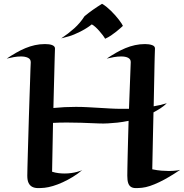

<svg xmlns="http://www.w3.org/2000/svg" viewBox="-20 -954 966 1006"><path d="M854 -413.1Q838.4 -397.9 820.6 -386.5Q802.7 -375 784.2 -365.2Q783.2 -305.7 781.2 -231.9Q779.3 -158.2 777.8 -66.9Q804.2 -61.5 825.9 -59.8Q847.7 -58.1 865.2 -58.1Q879.4 -58.1 890.4 -59.1Q901.4 -60.1 908.7 -61Q917.5 -62.5 923.8 -64Q895 -44.4 867.4 -28.1Q839.8 -11.7 814.2 0.5Q788.6 12.7 765.9 20.3Q743.2 27.8 724.1 29.8Q704.6 31.7 689.9 31.5Q675.3 31.2 665.8 24.9Q656.2 18.6 651.6 4.9Q647 -8.8 647 -33.2Q647 -44.4 647.5 -72.5Q647.9 -100.6 648.9 -139.4Q649.9 -178.2 651.1 -225.1Q652.3 -272 653.8 -320.8Q622.6 -314.5 595 -311.5Q567.4 -308.6 546.4 -307.6Q522 -306.2 501 -307.1Q447.8 -309.6 405.3 -310.8Q362.8 -312 329.1 -312Q308.6 -312 291 -311.5Q273.4 -311 257.8 -310.1L252.9 -54.2Q270 -48.8 286.4 -46.9Q302.7 -44.9 317.9 -44.9Q337.4 -44.9 354 -47.4Q370.6 -49.8 383.1 -53.2Q395.5 -56.6 402.8 -59.3Q410.2 -62 411.1 -63Q388.2 -43.5 361.8 -27.3Q335.4 -11.2 308.8 1Q282.2 13.2 257.6 20.5Q232.9 27.8 213.9 29.8Q194.3 31.7 177.7 31.5Q161.1 31.2 148.9 24.9Q136.7 18.6 129.9 4.9Q123 -8.8 123 -33.2Q123 -45.4 123.8 -75.4Q124.5 -105.5 125.7 -147.2Q127 -189 128.4 -238.5Q129.9 -288.1 131.3 -338.9Q132.8 -389.6 134.5 -438Q136.2 -486.3 137.5 -525.9Q138.7 -565.4 139.6 -592.3Q140.6 -619.1 141.1 -627Q141.6 -644 126.7 -651.1Q111.8 -658.2 89.8 -658.2Q71.8 -658.2 52.5 -654.8Q33.2 -651.4 15.1 -647Q40 -663.6 64.2 -677.5Q88.4 -691.4 113 -701.7Q137.7 -711.9 163.1 -717.5Q188.5 -723.1 215.8 -723.1Q226.6 -723.1 236.1 -721.9Q245.6 -720.7 252.7 -718Q259.8 -715.3 263.9 -710.9Q268.1 -706.5 268.1 -700.2Q267.6 -689.9 266.6 -653.3Q266.1 -637.7 265.6 -614.7Q265.1 -591.8 264.2 -559.6Q263.2 -527.3 262.2 -485.1Q261.2 -442.9 259.8 -388.2Q288.6 -391.1 318.6 -392.6Q348.6 -394 377.9 -394Q409.2 -394 439.7 -392.3Q470.2 -390.6 499.8 -388.9Q529.3 -387.2 558.3 -385.5Q587.4 -383.8 616.2 -383.8H655.8L665 -627Q665.5 -635.7 661.9 -641.6Q658.2 -647.5 651.4 -651.1Q644.5 -654.8 635.3 -656.5Q626 -658.2 615.2 -658.2Q596.7 -658.2 576.9 -654.8Q557.1 -651.4 539.1 -647Q564 -663.6 588.1 -677.5Q612.3 -691.4 637 -701.7Q661.6 -711.9 687.3 -717.5Q712.9 -723.1 740.2 -723.1Q761.2 -723.1 776.6 -717.8Q792 -712.4 792 -700.2Q791.5 -689.9 790.5 -654.3Q790 -639.2 789.6 -616.9Q789.1 -594.7 788.6 -563.5Q788.1 -532.2 787.1 -491Q786.1 -449.7 785.2 -397Q802.2 -399.9 819.6 -403.8Q836.9 -407.7 854 -413.1ZM624 -818.4Q619.1 -814 610.1 -805.9Q601.1 -797.9 588.9 -788.1Q576.7 -778.3 562 -768.3Q547.4 -758.3 530.8 -751Q526.9 -758.3 518.3 -769.8Q509.8 -781.2 499.5 -792.7Q489.3 -804.2 478.8 -813.5Q468.3 -822.8 460.9 -826.2Q446.8 -814.9 430.9 -805.2Q415 -795.4 399.4 -787.6Q383.8 -779.8 369.1 -773.7Q354.5 -767.6 342.8 -764.2L300.8 -752.9Q337.4 -777.3 368.7 -805.2Q399.9 -833 422.9 -869.1Q444.8 -887.2 466.3 -902.3Q487.8 -917.5 514.6 -934.1Q525.4 -928.2 537.6 -918.5Q549.8 -908.7 561.5 -897.2Q573.2 -885.7 584.2 -873.3Q595.2 -860.8 603.5 -849.9Q611.8 -838.9 617.4 -830.3Q623 -821.8 624 -818.4Z"/></svg>

Font: Eagle Lake
Style: Regular
Weight: 400
Designer: Astigmatic (AOETI)
Foundry: Astigmatic (AOETI)
Version: Version 1.000